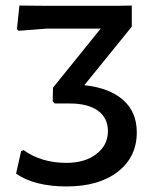

<svg xmlns="http://www.w3.org/2000/svg" viewBox="-20 -663 562 692"><path d="M220 9Q105 9 38 -37L56 -118L65 -122Q129 -76 220 -76Q286 -76 327.5 -108Q369 -140 369 -190Q369 -238 333 -264Q297 -290 232 -290H177L170 -298L171 -347L343 -560H150L47 -552L41 -558L50 -643L154 -642H401L455 -643V-567L284 -356Q375 -346 424 -302.5Q473 -259 473 -186Q473 -97 404.5 -44Q336 9 220 9Z"/></svg>

Font: Alegreya Sans Medium
Style: Regular
Weight: 500
Designer: Juan Pablo del Peral
Foundry: Huerta Tipografica
Version: Version 2.007